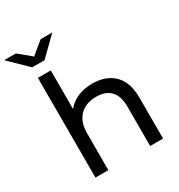

<svg xmlns="http://www.w3.org/2000/svg" viewBox="-256 -1093 1154 1237"><g transform="rotate(-30 320.5 -474.5)"><path d="M594 -305V0H498V-294Q498 -372 461 -410.5Q424 -449 355 -449Q277 -449 232 -403.5Q187 -358 187 -273V0H91V-742H187V-455Q217 -493 265.5 -514Q314 -535 374 -535Q476 -535 535 -477Q594 -419 594 -305ZM318 -949 185 -819H93L-40 -949H47L139 -873L231 -949Z"/></g></svg>

Font: CMG Sans Medium
Style: Regular
Weight: 500
Designer: Julieta Ulanovsky
Foundry: Julieta Ulanovsky
Version: Version 7.200